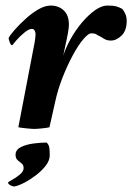

<svg xmlns="http://www.w3.org/2000/svg" viewBox="-20 -458 476 691"><path d="M36 99Q36 81 55 71.5Q74 62 100 58.5Q126 55 148 55Q156 63 157.5 74Q159 85 159 101Q159 119 145.5 137Q132 155 111.5 171Q91 187 69.5 198.5Q48 210 32 213H30Q25 213 17 208.5Q9 204 9 199Q9 197 23 189.5Q37 182 51 170.5Q65 159 65 147Q65 136 58 130.5Q51 125 43.5 118.5Q36 112 36 99ZM366 -438Q387 -438 397 -435.5Q407 -433 420 -426Q426 -419 431 -408Q436 -397 436 -383Q436 -348 417.5 -330Q399 -312 379 -312Q364 -312 353.5 -319Q343 -326 334 -330Q327 -334 323.5 -336Q320 -338 308 -338Q298 -338 280 -317Q262 -296 242.5 -260Q223 -224 205.5 -180Q188 -136 178 -89L158 0Q151 2 131.5 4Q112 6 104 6Q96 6 75.5 4Q55 2 46 0L104 -302Q105 -305 106.5 -317.5Q108 -330 108 -334Q108 -341 105 -347.5Q102 -354 94 -354Q84 -354 67.5 -340.5Q51 -327 38.5 -312.5Q26 -298 24 -295Q19 -295 15 -306Q11 -317 11 -321Q17 -333 34 -352Q51 -371 73 -391Q95 -411 118.5 -424.5Q142 -438 162 -438Q191 -438 209.5 -420.5Q228 -403 228 -369Q228 -359 224.5 -339Q221 -319 219 -311Q218 -306 215 -293Q212 -280 209.5 -267Q207 -254 205 -250Q215 -283 233.5 -316.5Q252 -350 275.5 -377.5Q299 -405 322.5 -421.5Q346 -438 366 -438Z"/></svg>

Font: Amiri
Style: Bold Italic
Weight: 700
Italic angle: 10°
Designer: Khaled Hosny
Version: Version 0.113